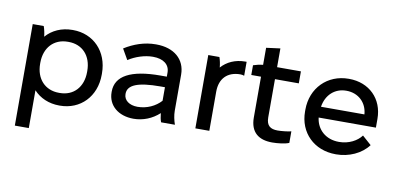

<svg xmlns="http://www.w3.org/2000/svg" viewBox="-77 -897 2775 1341"><g transform="rotate(10 1310.0 -226.5)"><path d="M82 200H181V-68C225 -20 289 8 363 8H367C512 8 618 -100 618 -255V-265C618 -420 512 -528 367 -528H363C286 -528 220 -498 176 -447C174 -470 167 -502 160 -520H82ZM345 -79C247 -79 181 -149 181 -256V-264C181 -371 247 -441 345 -441H351C449 -441 514 -371 514 -264V-256C514 -149 449 -79 351 -79Z M889 9C957 9 1021 -17 1071 -63C1073 -40 1078 -15 1084 0H1182C1172 -28 1164 -64 1164 -96V-352C1164 -461 1083 -530 957 -530H953C873 -530 798 -503 733 -462L776 -387C826 -420 892 -441 948 -441H950C1024 -441 1068 -406 1068 -350V-321H1023C813 -321 707 -263 707 -152V-147C707 -54 781 9 889 9ZM902 -78C844 -78 805 -108 805 -151V-154C805 -216 876 -246 1035 -246H1068V-150C1029 -107 969 -78 902 -78Z M1327 0H1426V-278C1426 -370 1479 -426 1572 -426C1582 -426 1591 -424 1599 -421V-520H1590C1519 -520 1461 -493 1421 -448C1419 -472 1413 -501 1406 -520H1327Z M1872 4C1910 4 1964 -2 1991 -14V-96C1970 -90 1921 -85 1895 -85C1844 -85 1815 -105 1815 -164V-435H1984V-520H1815V-653L1716 -640V-519C1693 -517 1667 -511 1647 -504V-435H1716V-146C1716 -40 1777 4 1872 4Z M2323 8H2327C2416 8 2504 -31 2553 -97L2489 -154C2459 -113 2400 -81 2332 -81H2330C2237 -81 2172 -140 2162 -224H2568V-286C2568 -428 2468 -527 2325 -527H2322C2172 -527 2061 -416 2061 -262V-249C2061 -100 2169 8 2323 8ZM2165 -301C2178 -386 2238 -442 2320 -442H2321C2406 -442 2467 -384 2473 -301Z"/></g></svg>

Font: Fixel Display Medium
Style: Regular
Weight: 500
Designer: AlfaBravo + MacPaw
Foundry: Kyrylo Tkachov, Marchela Mozhyna, Serhii Makarenko, Maria Weinstein, Zakhar Kryvoshyya
Version: Version 1.211